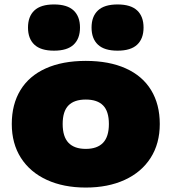

<svg xmlns="http://www.w3.org/2000/svg" viewBox="-20 -833 772 864"><path d="M33 -275Q33 -363.5 72 -427.5Q111 -491.5 186 -525.2Q261 -559 366 -559Q471 -559 546 -525.2Q621 -491.5 660 -427.5Q699 -363.5 699 -275Q699 -187 657.8 -122.5Q616.5 -58 541.2 -23.5Q466 11 366 11Q266 11 190.8 -23.5Q115.5 -58 74.2 -122.5Q33 -187 33 -275ZM470 -275Q470 -332 444 -358.5Q418 -385 366 -385Q314 -385 288 -358.5Q262 -332 262 -275Q262 -218 288.2 -190.5Q314.5 -163 366 -163Q417.5 -163 443.8 -190.5Q470 -218 470 -275ZM106 -709Q106 -759 134.8 -786Q163.5 -813 223 -813Q282.5 -813 311.2 -786Q340 -759 340 -709Q340 -659 311.2 -632Q282.5 -605 223 -605Q163.5 -605 134.8 -632Q106 -659 106 -709ZM392 -709Q392 -759 420.8 -786Q449.5 -813 509 -813Q568.5 -813 597.2 -786Q626 -759 626 -709Q626 -659 597.2 -632Q568.5 -605 509 -605Q449.5 -605 420.8 -632Q392 -659 392 -709Z"/></svg>

Font: Encode Sans Expanded Black
Style: Regular
Weight: 900
Width: 7
Designer: Multiple Designers
Foundry: Impallari Type
Version: Version 2.000